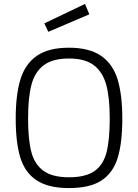

<svg xmlns="http://www.w3.org/2000/svg" viewBox="-20 -948 703 978"><path d="M60 -344Q60 -465 84 -543.5Q108 -622 167.5 -663.5Q227 -705 331 -705Q435 -705 495 -663.5Q555 -622 579 -543.5Q603 -465 603 -344Q603 -219 579 -142.5Q555 -66 496 -28Q437 10 331 10Q226 10 166.5 -29.5Q107 -69 83.5 -145.5Q60 -222 60 -344ZM539 -344Q539 -449 521.5 -514.5Q504 -580 459 -615Q414 -650 331 -650Q248 -650 202.5 -615.5Q157 -581 140 -515.5Q123 -450 123 -344Q123 -238 139.5 -174.5Q156 -111 201.5 -78Q247 -45 331 -45Q416 -45 461 -76.5Q506 -108 522.5 -171.5Q539 -235 539 -344ZM206 -829 413 -928 435 -875 226 -786Z"/></svg>

Font: Cairo Light
Style: Regular
Weight: 300
Designer: Mohamed Gaber, Accademia di Belle Arti di Urbino and others
Foundry: Kief Type Foundry, Accademia di Belle Arti di Urbino and others
Version: Version 3.011